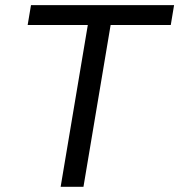

<svg xmlns="http://www.w3.org/2000/svg" viewBox="-20 -718 689 738"><path d="M636.4 -621.8 649.1 -698.2H99.1L86.3 -621.8H317.5L213.1 0H300.8L405.2 -621.8Z"/></svg>

Font: Margiela Mono Italic Text It
Style: Regular
Weight: 400
Designer: Mike Abbink, Paul van der Laan, Pieter van Rosmalen
Foundry: Bold Monday
Version: Version 2.003 2021